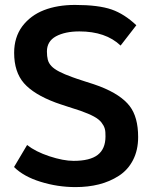

<svg xmlns="http://www.w3.org/2000/svg" viewBox="-20 -744 648 775"><path d="M284.7 11.2Q212.4 11.2 143.6 -10.3Q75.7 -31.2 36.6 -69.8L89.4 -158.7Q123.5 -131.8 179.2 -113.3Q235.8 -94.7 276.9 -94.7Q343.3 -94.7 374.5 -118.9Q405.8 -143.1 405.8 -193.4Q405.8 -203.1 405.3 -210.7Q404.8 -218.3 402.8 -224.9Q400.9 -231.4 397.7 -237.3Q394.5 -243.2 389.6 -249.5Q379.4 -262.7 359.1 -273.7Q338.9 -284.7 304.7 -296.9Q290 -301.8 254.9 -313Q237.8 -318.4 225.1 -322.8Q212.4 -327.1 204.1 -330.1Q116.7 -362.8 76.7 -408.2Q37.1 -453.6 37.1 -530.8Q37.1 -593.3 69.8 -637.7Q103.5 -682.1 157.7 -703.1Q211.9 -724.1 282.7 -724.1Q377.4 -724.1 430.7 -705.6Q482.4 -687.5 530.3 -642.1L466.8 -560.1Q406.7 -617.2 300.3 -617.2Q242.7 -617.2 205.6 -597.2Q169.4 -577.1 169.4 -536.1Q169.4 -517.1 172.9 -503.2Q176.3 -489.3 187.3 -477.5Q198.2 -465.8 218.8 -455.1Q239.3 -444.3 273.4 -432.1Q279.8 -429.7 292.2 -425.5Q304.7 -421.4 324.2 -415Q343.8 -408.7 358.2 -404.1Q372.6 -399.4 382.3 -395.5Q426.3 -378.4 456.3 -358.4Q486.3 -338.4 503.4 -315.9Q537.6 -271.5 537.6 -190.9Q537.6 -137.7 516.8 -97.7Q496.1 -57.6 459.5 -34.2Q422.9 -10.7 379.4 0.2Q335.9 11.2 284.7 11.2Z"/></svg>

Font: Ride
Style: Bold
Weight: 700
Version: Version 3.000